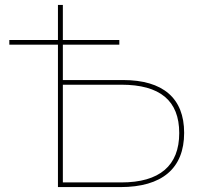

<svg xmlns="http://www.w3.org/2000/svg" viewBox="-20 -762 823 782"><path d="M474 -417C632 -417 710 -352 710 -220C710 -87 630 -19 474 -19H236V-417ZM466 -599H236V-742H216V-599H18V-580H216V0H470C640 0 730 -76 730 -221C730 -362 644 -436 481 -436H236V-580H466Z"/></svg>

Font: Montserrat-Alt1 Thin
Style: Regular
Weight: 100
Designer: Differentunic
Foundry: Differentunic
Version: Version 7.222